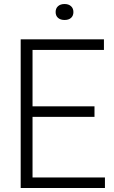

<svg xmlns="http://www.w3.org/2000/svg" viewBox="-20 -936 569 956"><path d="M142 -52.5H502.5V0H83V-740H497.5V-687.5H142V-406.5H450.5V-354H142ZM257 -876Q257 -894.5 269 -905.2Q281 -916 301.5 -916Q321.5 -916 333.5 -905.2Q345.5 -894.5 345.5 -876Q345.5 -857.5 333.8 -847Q322 -836.5 301.5 -836.5Q281 -836.5 269 -847Q257 -857.5 257 -876Z"/></svg>

Font: Encode Sans Semi Condensed Light
Style: Regular
Weight: 300
Width: 4
Designer: Multiple Designers
Foundry: Impallari Type
Version: Version 2.000